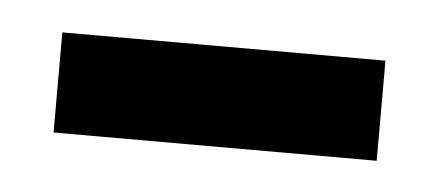

<svg xmlns="http://www.w3.org/2000/svg" viewBox="-24 -373 325 141"><g transform="rotate(5 138.0 -302.0)"><path d="M256.3 -265.1H18.1V-338.9H256.3Z"/></g></svg>

Font: Roboto
Style: Regular
Weight: 400
Designer: Google
Version: Version 2.134; 2016; ttfautohint (v1.6)